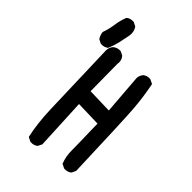

<svg xmlns="http://www.w3.org/2000/svg" viewBox="-240 -870 979 979"><g transform="rotate(45 250.0 -380.5)"><path d="M177.2 21 157.7 11.2 155.3 9.8 154.3 7.3Q145.5 -32.7 140.4 -76.7Q135.3 -120.6 133.8 -168.9Q130.9 -264.6 121.1 -580.1Q121.1 -601.6 134.3 -617.2L134.8 -617.7Q152.3 -632.8 176.3 -630.9H177.2L178.2 -630.4L197.8 -620.6L199.2 -620.1L199.7 -618.7Q205.1 -612.3 208 -605Q210.9 -597.7 211.7 -589.8Q212.4 -582 210.9 -573.7L212.9 -377.9L348.1 -374L331.1 -593.3V-593.8V-594.2Q333.5 -611.8 344.2 -625L344.7 -625.5Q360.4 -638.7 384.3 -636.7H385.3L386.2 -636.2L405.8 -626.5L408.7 -625L409.2 -622.1Q424.8 -544.9 430.7 -463.4Q436.5 -382.3 448.2 -40V-38.6L447.8 -37.6L438 -17.1L437.5 -16.1L436.5 -15.1Q420.9 -2 397 -3.9H396L395 -4.4L375.5 -14.2L373 -15.1L372.6 -17.6Q365.2 -36.1 361.8 -55.9Q358.4 -75.7 358.4 -96.7Q358.4 -136.7 354.5 -286.1L217.3 -290L230.5 -14.2V-12.2L230 -11.2L220.2 8.3L219.7 9.8L218.8 10.3Q210.9 17.1 200.9 19.8Q190.9 22.5 179.2 21.5H178.2ZM77.6 -586.4 58.1 -596.2 56.6 -597.2 55.7 -598.6Q44.9 -615.2 43 -634.3V-635.7L43.5 -636.7Q45.4 -642.1 47.1 -647.2Q48.8 -652.3 50.3 -657.7Q51.8 -663.1 53.2 -668.5Q54.7 -673.8 55.7 -679.4Q56.6 -685.1 57.6 -690.7Q58.6 -696.3 59.6 -702.1Q62 -719.7 66.4 -736.8Q70.8 -753.9 76.7 -769.5L77.1 -771L78.1 -772Q93.8 -785.2 117.7 -783.2H118.7L119.6 -782.7L139.2 -772.9L140.6 -772L141.6 -771Q156.7 -749.5 152.3 -719.7Q150.4 -709 148.2 -698.7Q146 -688.5 143.8 -678.2Q141.6 -668 139.6 -657.7Q132.3 -627 120.6 -599.1L120.1 -598.1L119.1 -597.2Q103.5 -584 79.6 -585.9H78.6Z"/></g></svg>

Font: NaikaiFont
Style: SemiBold
Weight: 600
Version: Version 1.89